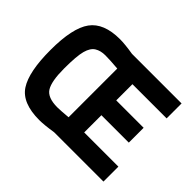

<svg xmlns="http://www.w3.org/2000/svg" viewBox="-149 -945 1199 1199"><g transform="rotate(45 451.0 -345.0)"><path d="M861 0H425Q349 12 306 12Q155 12 100.5 -71.5Q46 -155 46 -348Q46 -541 104.5 -621.5Q163 -702 306 -702Q349 -702 423 -690H861V-558H559V-415H801V-284H559V-132H861ZM330 -124Q355 -124 423 -130V-560Q353 -566 312 -566Q271 -566 242.5 -548.5Q214 -531 201 -483.5Q188 -436 188 -325Q188 -214 215.5 -169Q243 -124 330 -124Z"/></g></svg>

Font: Titillium Web
Style: Bold
Weight: 700
Version: Version 1.001;PS 57.000;hotconv 1.0.70;makeotf.lib2.5.55311